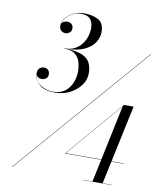

<svg xmlns="http://www.w3.org/2000/svg" viewBox="-97 -887 894 1066"><g transform="rotate(10 350.0 -354.0)"><path d="M373.5 -486Q373.5 -448.5 350 -417Q326.5 -385.5 288.8 -366.8Q251 -348 208.5 -348Q144.5 -348 116.2 -375.5Q88 -403 88 -436Q88 -454.5 98 -464.5Q108 -474.5 124 -474.5Q137.5 -474.5 146.8 -465.8Q156 -457 156 -441Q156 -426.5 145.8 -418Q135.5 -409.5 122 -409.5Q97 -409.5 90 -428.5Q93.5 -390.5 126.2 -370.8Q159 -351 196.5 -351Q236.5 -351 262.2 -371Q288 -391 300.5 -422.2Q313 -453.5 313 -486Q313 -508 306.8 -534Q300.5 -560 279.8 -578.8Q259 -597.5 215.5 -597.5V-599Q251.5 -599 276 -612.8Q300.5 -626.5 315.2 -647.8Q330 -669 336.5 -691.8Q343 -714.5 343 -732.5Q343 -765.5 327.2 -785Q311.5 -804.5 271.5 -804.5Q251.5 -804.5 230.2 -794.2Q209 -784 193.2 -766.8Q177.5 -749.5 174 -729Q178 -738.5 187.5 -743.2Q197 -748 206.5 -748Q219.5 -748 230 -740Q240.5 -732 240.5 -716Q240.5 -698 229 -690.5Q217.5 -683 206.5 -683Q192.5 -683 182 -692.2Q171.5 -701.5 171.5 -720Q171.5 -742 187.8 -762.5Q204 -783 230.8 -796.2Q257.5 -809.5 289.5 -809.5Q339.5 -809.5 371.5 -791.5Q403.5 -773.5 403.5 -723.5Q403.5 -695 387 -667.2Q370.5 -639.5 333.2 -620.2Q296 -601 233.5 -598Q291 -596 321 -581.2Q351 -566.5 362.2 -542Q373.5 -517.5 373.5 -486ZM693.5 -650H696L45.5 100H43ZM605.5 101.5V103H446.5V101.5H498L524.5 -25H320.5L596.5 -347H650.5L582.5 -27H650.5V-25H582L555 101.5ZM324 -27H525L590.5 -338Z"/></g></svg>

Font: Bodoni* 72pt
Style: Italic
Weight: 400
Italic angle: -13°
Version: Version 2.3